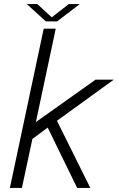

<svg xmlns="http://www.w3.org/2000/svg" viewBox="-20 -922 578 942"><path d="M28.5 0 194.5 -781.5H253.5L156 -323L448.5 -531H538L259.5 -329.5L423 0H358.5L214 -296L139 -240.5L87.5 0ZM111.5 -902H163L234 -837L317.5 -902H371.5L260 -817H205Z"/></svg>

Font: Epilogue Light
Style: Italic
Weight: 300
Italic angle: -12°
Designer: Tyler Finck
Foundry: Etcetera Type Co
Version: Version 2.111; ttfautohint (v1.8.3)